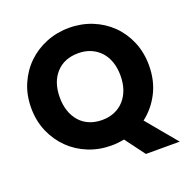

<svg xmlns="http://www.w3.org/2000/svg" viewBox="-144 -847 1076 1103"><g transform="rotate(-20 394.0 -296.0)"><path d="M208 -353Q208 -307 221 -269.5Q234 -232 258 -205Q282 -178 316.5 -163.5Q351 -149 394 -149Q436 -149 470 -163.5Q504 -178 528.5 -205Q553 -232 566 -269.5Q579 -307 579 -353Q579 -400 566 -437.5Q553 -475 528.5 -501.5Q504 -528 470 -542.5Q436 -557 394 -557Q308 -557 258 -502Q208 -447 208 -353ZM753 -353Q753 -260 715.5 -186.5Q678 -113 615 -65L769 120H562L472 -1Q432 7 394 7Q319 7 253.5 -19.5Q188 -46 139 -94Q90 -142 61.5 -208Q33 -274 33 -353Q33 -432 61.5 -498Q90 -564 139 -611.5Q188 -659 253.5 -685.5Q319 -712 394 -712Q469 -712 534.5 -685.5Q600 -659 648.5 -611.5Q697 -564 725 -498Q753 -432 753 -353Z"/></g></svg>

Font: SVN-Poppins
Style: Bold
Weight: 700
Designer: Ninad Kale (Devanagari), Jonny Pinhorn (Latin)
Foundry: Indian Type Foundry
Version: Version 3.200;PS 1.000;hotconv 16.6.54;makeotf.lib2.5.65590